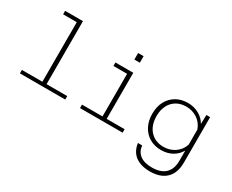

<svg xmlns="http://www.w3.org/2000/svg" viewBox="-127 -1183 2203 1826"><g transform="rotate(30 975.0 -270.0)"><path d="M302 0V-730H348V0ZM77 0V-38H575V0ZM152 -692V-730H325V-692Z M962 0V-544H1008V0ZM737 0V-38H1205V0ZM812 -506V-544H985V-506ZM954 -658V-730H1014V-658Z M1808 -444 1811 -544H1852V-46Q1852 69 1790 129.5Q1728 190 1612 190Q1546 190 1496.5 170Q1447 150 1417.5 110.5Q1388 71 1380 12H1427Q1432 75 1478 111.5Q1524 148 1612 148Q1706 148 1756 100.5Q1806 53 1806 -37V-151Q1778 -99 1724.5 -69Q1671 -39 1603 -39Q1531 -39 1476 -71Q1421 -103 1390 -161.5Q1359 -220 1359 -298Q1359 -377 1390 -434.5Q1421 -492 1476 -524Q1531 -556 1603 -556Q1672 -556 1726.5 -525Q1781 -494 1808 -444ZM1607 -77Q1675 -77 1729.5 -113.5Q1784 -150 1806 -215V-380Q1784 -445 1729.5 -481.5Q1675 -518 1607 -518Q1546 -518 1500.5 -491Q1455 -464 1430 -414.5Q1405 -365 1405 -298Q1405 -231 1430 -181.5Q1455 -132 1500.5 -104.5Q1546 -77 1607 -77Z"/></g></svg>

Font: Azeret Mono Thin Thin
Style: Regular
Weight: 250
Version: Version 1.002